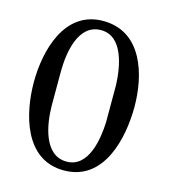

<svg xmlns="http://www.w3.org/2000/svg" viewBox="-102 -735 733 835"><g transform="rotate(15 264.0 -318.0)"><path d="M37.1 -319.8C37.1 -179.7 84 18.1 261.7 18.1C443.4 18.1 487.8 -188 487.8 -329.1C487.8 -470.2 437 -654.3 260.7 -654.3C85.9 -654.3 37.1 -460.9 37.1 -319.8ZM138.7 -396.5C139.6 -479 158.7 -613.3 261.7 -613.3C362.3 -613.3 382.8 -477.1 385.7 -399.9V-232.4C382.8 -154.8 362.3 -22 263.7 -22C161.1 -22 139.6 -157.2 138.7 -239.3Z"/></g></svg>

Font: MusGlyphs
Style: Regular
Weight: 400
Version: Version 2.1